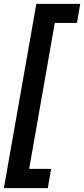

<svg xmlns="http://www.w3.org/2000/svg" viewBox="-39 -816 433 988"><path d="M-19 152 148 -796H374L357 -698H243L111 53H224L207 152Z"/></svg>

Font: DM Sans 36pt SemiBold
Style: Italic
Weight: 600
Italic angle: -10°
Designer: Colophon Foundry, Jonny Pinhorn
Foundry: Colophon Foundry
Version: Version 4.004;gftools[0.9.30]